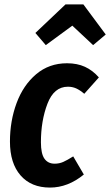

<svg xmlns="http://www.w3.org/2000/svg" viewBox="-20 -832 498 868"><path d="M427 -482 361 -408Q341 -425 324 -432.5Q307 -440 287 -440Q224 -440 194.5 -363Q165 -286 165 -189Q165 -137 181 -114.5Q197 -92 227 -92Q248 -92 266 -100Q284 -108 311 -125L359 -43Q287 16 206 16Q121 16 73 -39Q25 -94 25 -192Q25 -285 55 -366Q85 -447 143.5 -496.5Q202 -546 283 -546Q329 -546 364 -530Q399 -514 427 -482ZM140 -683 276 -812H357L458 -676L401 -628L307 -716L187 -628Z"/></svg>

Font: Fira Sans Compressed SemiBold
Style: Italic
Weight: 600
Width: 1
Italic angle: -8°
Designer: bBox Type GmbH & Carrois Corporate GbR & Edenspiekermann AG
Foundry: bBox Type GmbH & Carrois Corporate GbR & Edenspiekermann AG
Version: Version 4.301